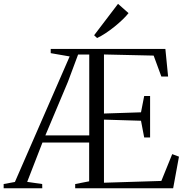

<svg xmlns="http://www.w3.org/2000/svg" viewBox="-74 -1004 993 1024"><path d="M-54.5 0V-22.5L5.5 -33.5L297.5 -703L196.5 -720.5V-743H808L822.5 -596H786.5L745.5 -707.5L480.5 -713.5V-398.5L678 -405L695 -492H726.5V-271H695L678 -360L480.5 -366V-29.5L786.5 -39L844.5 -182L880.5 -168.5L849.5 0H327V-22.5L401.5 -37V-244H152.5L71 -34L151 -22.5L151.5 0ZM168 -282H402V-713H342.5L288 -567ZM443.5 -801.5 428 -816 555.5 -983.5 611.5 -934Q600 -919 580 -899.8Q560 -880.5 536 -861.2Q512 -842 488 -826.2Q464 -810.5 444.5 -801.5Z"/></svg>

Font: Merriweather 120pt Light
Style: Regular
Weight: 300
Version: Version 2.100